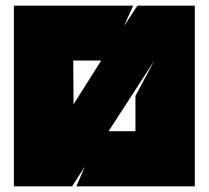

<svg xmlns="http://www.w3.org/2000/svg" viewBox="-20 -659 739 679"><path d="M29 0V-639H451L418 -566L466 -639H669V0H250L280 -70L235 0ZM239 -445 240 -320V-290L338 -445ZM459 -195V-320L526 -445L364 -195Z"/></svg>

Font: Banana Brick
Style: Regular
Weight: 400
Designer: artmaker
Foundry: artmaker
Version: Version 4.000 2011 initial release